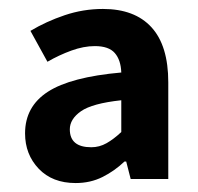

<svg xmlns="http://www.w3.org/2000/svg" viewBox="-20 -832 443 429"><path d="M149 -423Q97 -423 66.5 -455Q36 -487 36 -534Q36 -594 87 -627Q138 -660 251 -670Q250 -698 236.5 -713.5Q223 -729 192 -729Q167 -729 139.5 -719Q112 -709 86 -694L48 -763Q83 -784 124.5 -798Q166 -812 210 -812Q281 -812 318.5 -771Q356 -730 356 -648V-432H272L262 -471H258Q236 -450 209 -436.5Q182 -423 149 -423ZM184 -503Q202 -503 218 -512Q234 -521 251 -537V-608Q186 -601 161 -583.5Q136 -566 136 -543Q136 -503 184 -503Z"/></svg>

Font: Chiron Sans HK TT
Style: Bold
Weight: 700
Designer: Ryoko NISHIZUKA 西塚涼子 (kana, bopomofo & ideographs); Paul D. Hunt (Latin, Greek & Cyrillic); Sandoll Communications 산돌커뮤니
Foundry: Adobe
Version: Version 2.022;hotconv 1.0.109;makeotfexe 2.5.65596